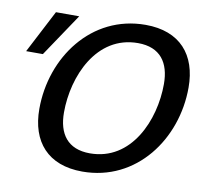

<svg xmlns="http://www.w3.org/2000/svg" viewBox="-82 -825 978 926"><g transform="rotate(10 407.0 -362.0)"><path d="M814 -475C814 -635 727 -737 558 -737C293 -737 123 -502 123 -249C123 -89 210 13 379 13C644 13 814 -222 814 -475ZM235 -722H121L12 -512H94ZM400 -80C290 -80 243 -149 243 -253C243 -430 334 -644 537 -644C647 -644 694 -575 694 -471C694 -294 603 -80 400 -80Z"/></g></svg>

Font: Perun Medium Italic
Style: Regular
Weight: 500
Italic angle: -12°
Foundry: Copyright (c) Stefan Peev, Context Ltd, 2016
Version: Version 1.026